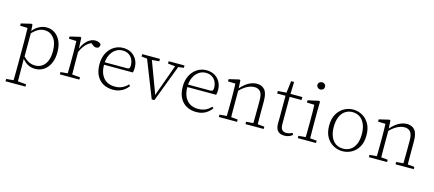

<svg xmlns="http://www.w3.org/2000/svg" viewBox="-63 -1352 5068 2242"><g transform="rotate(15 2471.5 -231.0)"><path d="M41 242V214L147 204H163L282 214V242ZM128 242Q129 212 129.5 175.5Q130 139 130.5 100.5Q131 62 131 29V-259Q131 -291 130.5 -320Q130 -349 129.5 -375.5Q129 -402 128 -426L38 -429V-456L160 -485L174 -479L179 -394L181 -391V-79L179 -73L180 30Q180 63 180.5 101Q181 139 181 176Q181 213 182 242ZM335 13Q305 13 277 4.5Q249 -4 223 -23Q197 -42 173 -74H157L165 -113Q206 -66 243.5 -45.5Q281 -25 326 -25Q370 -25 406 -47.5Q442 -70 463.5 -117.5Q485 -165 485 -240Q485 -344 441 -398Q397 -452 329 -452Q302 -452 275 -442.5Q248 -433 221 -412Q194 -391 164 -356L157 -394H172Q197 -428 224.5 -448.5Q252 -469 282 -479.5Q312 -490 342 -490Q400 -490 444.5 -459.5Q489 -429 514 -374Q539 -319 539 -243Q539 -164 513 -107Q487 -50 441.5 -18.5Q396 13 335 13Z M633 0V-28L739 -37H755L869 -28V0ZM718 0Q719 -25 719.5 -62.5Q720 -100 720.5 -140Q721 -180 721 -212V-261Q721 -293 720.5 -321.5Q720 -350 719.5 -376Q719 -402 718 -426L628 -429V-456L750 -485L764 -479L770 -349L771 -348V-212Q771 -180 771.5 -140Q772 -100 772.5 -62.5Q773 -25 773 0ZM768 -301 756 -347H770Q786 -390 811 -421.5Q836 -453 867.5 -471Q899 -489 932 -489Q959 -489 978 -480Q997 -471 1003 -457Q1002 -436 991.5 -424Q981 -412 960 -412Q944 -412 931.5 -419.5Q919 -427 905 -439L883 -458H931Q877 -448 837 -409Q797 -370 768 -301Z M1278 13Q1211 13 1159.5 -14.5Q1108 -42 1078.5 -97.5Q1049 -153 1049 -235Q1049 -313 1079 -370Q1109 -427 1159 -458.5Q1209 -490 1270 -490Q1328 -490 1370 -465Q1412 -440 1435 -397Q1458 -354 1458 -300Q1458 -282 1456 -267.5Q1454 -253 1451 -242H1077V-272H1377Q1395 -273 1401 -284Q1407 -295 1407 -315Q1407 -355 1391 -387.5Q1375 -420 1344.5 -439.5Q1314 -459 1270 -459Q1223 -459 1185 -432.5Q1147 -406 1124.5 -358Q1102 -310 1102 -245Q1102 -172 1126 -123.5Q1150 -75 1191.5 -51.5Q1233 -28 1288 -28Q1338 -28 1376 -45.5Q1414 -63 1444 -96L1461 -81Q1441 -53 1414.5 -32Q1388 -11 1354.5 1Q1321 13 1278 13Z M1745 5 1555 -477H1614L1777 -40H1767L1781 -86L1922 -477H1960L1777 5ZM1501 -448V-477H1715V-448L1611 -439H1591ZM1821 -448V-477H2012V-448L1934 -439H1919Z M2285 13Q2218 13 2166.5 -14.5Q2115 -42 2085.5 -97.5Q2056 -153 2056 -235Q2056 -313 2086 -370Q2116 -427 2166 -458.5Q2216 -490 2277 -490Q2335 -490 2377 -465Q2419 -440 2442 -397Q2465 -354 2465 -300Q2465 -282 2463 -267.5Q2461 -253 2458 -242H2084V-272H2384Q2402 -273 2408 -284Q2414 -295 2414 -315Q2414 -355 2398 -387.5Q2382 -420 2351.5 -439.5Q2321 -459 2277 -459Q2230 -459 2192 -432.5Q2154 -406 2131.5 -358Q2109 -310 2109 -245Q2109 -172 2133 -123.5Q2157 -75 2198.5 -51.5Q2240 -28 2295 -28Q2345 -28 2383 -45.5Q2421 -63 2451 -96L2468 -81Q2448 -53 2421.5 -32Q2395 -11 2361.5 1Q2328 13 2285 13Z M2555 0V-28L2661 -37H2676L2775 -28V0ZM2641 0Q2642 -25 2642.5 -62.5Q2643 -100 2643.5 -140Q2644 -180 2644 -212V-261Q2644 -293 2643.5 -321.5Q2643 -350 2642.5 -376Q2642 -402 2641 -426L2551 -429V-456L2673 -485L2687 -479L2693 -370L2694 -369V-212Q2694 -180 2694 -140Q2694 -100 2694.5 -62.5Q2695 -25 2696 0ZM2877 0V-28L2982 -37H2997L3097 -28V0ZM2962 0Q2963 -25 2963.5 -62Q2964 -99 2964.5 -139Q2965 -179 2965 -212V-313Q2965 -386 2939.5 -415.5Q2914 -445 2868 -445Q2843 -445 2814.5 -436Q2786 -427 2753.5 -405.5Q2721 -384 2684 -345L2677 -376H2687Q2719 -415 2752 -440Q2785 -465 2818.5 -477.5Q2852 -490 2886 -490Q2947 -490 2981 -450Q3015 -410 3015 -317V-212Q3015 -179 3015 -139Q3015 -99 3015.5 -62Q3016 -25 3017 0Z M3269 -441V-477H3437V-441ZM3349 13Q3294 13 3268 -17Q3242 -47 3242 -105Q3242 -125 3242.5 -142Q3243 -159 3243 -181V-441H3142V-471L3263 -480L3243 -463L3262 -622H3298L3293 -462V-450V-111Q3293 -65 3310.5 -44.5Q3328 -24 3361 -24Q3383 -24 3399.5 -29Q3416 -34 3434 -44L3447 -23Q3436 -12 3421 -4Q3406 4 3388 8.5Q3370 13 3349 13Z M3510 0V-28L3615 -37H3630L3730 -28V0ZM3595 0Q3596 -25 3596.5 -62.5Q3597 -100 3597.5 -140Q3598 -180 3598 -212V-261Q3598 -308 3597.5 -349Q3597 -390 3595 -426L3505 -429V-456L3636 -485L3650 -479L3648 -359V-212Q3648 -180 3648.5 -140Q3649 -100 3649.5 -62.5Q3650 -25 3650 0ZM3616 -616Q3598 -616 3584 -628.5Q3570 -641 3570 -660Q3570 -679 3584 -691.5Q3598 -704 3616 -704Q3634 -704 3648 -691.5Q3662 -679 3662 -660Q3662 -641 3648 -628.5Q3634 -616 3616 -616Z M4050 13Q3994 13 3942 -14.5Q3890 -42 3857.5 -97.5Q3825 -153 3825 -237Q3825 -321 3857.5 -377Q3890 -433 3942 -461.5Q3994 -490 4050 -490Q4108 -490 4159.5 -462Q4211 -434 4243.5 -378Q4276 -322 4276 -237Q4276 -153 4243.5 -97.5Q4211 -42 4159.5 -14.5Q4108 13 4050 13ZM4050 -18Q4102 -18 4140 -43.5Q4178 -69 4199 -118Q4220 -167 4220 -236Q4220 -307 4199 -356.5Q4178 -406 4140 -432.5Q4102 -459 4050 -459Q3999 -459 3961 -432.5Q3923 -406 3902 -356.5Q3881 -307 3881 -237Q3881 -167 3902 -118Q3923 -69 3961 -43.5Q3999 -18 4050 -18Z M4369 0V-28L4475 -37H4490L4589 -28V0ZM4455 0Q4456 -25 4456.5 -62.5Q4457 -100 4457.5 -140Q4458 -180 4458 -212V-261Q4458 -293 4457.5 -321.5Q4457 -350 4456.5 -376Q4456 -402 4455 -426L4365 -429V-456L4487 -485L4501 -479L4507 -370L4508 -369V-212Q4508 -180 4508 -140Q4508 -100 4508.5 -62.5Q4509 -25 4510 0ZM4691 0V-28L4796 -37H4811L4911 -28V0ZM4776 0Q4777 -25 4777.5 -62Q4778 -99 4778.5 -139Q4779 -179 4779 -212V-313Q4779 -386 4753.5 -415.5Q4728 -445 4682 -445Q4657 -445 4628.5 -436Q4600 -427 4567.5 -405.5Q4535 -384 4498 -345L4491 -376H4501Q4533 -415 4566 -440Q4599 -465 4632.5 -477.5Q4666 -490 4700 -490Q4761 -490 4795 -450Q4829 -410 4829 -317V-212Q4829 -179 4829 -139Q4829 -99 4829.5 -62Q4830 -25 4831 0Z"/></g></svg>

Font: Source Serif 4 18pt Light
Style: Regular
Weight: 300
Designer: Frank Grießhammer
Foundry: Adobe Systems Incorporated
Version: Version 4.004;hotconv 1.0.116;makeotfexe 2.5.65601